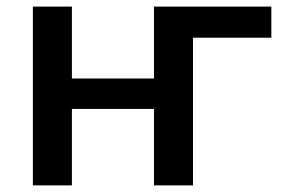

<svg xmlns="http://www.w3.org/2000/svg" viewBox="-20 -559 852 579"><path d="M196.8 0V-230.5H444.3V0H562V-445.3H798.3V-539.1H444.3V-322.3H196.8V-539.1H79.1V0Z"/></svg>

Font: Winston Medium
Style: Regular
Weight: 500
Designer: Vernon Adams, Kim Jin-seong, David Berlow, Cristiano Sobral
Foundry: The Winston Project Authors
Version: Version 3.004